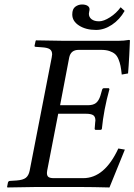

<svg xmlns="http://www.w3.org/2000/svg" viewBox="-20 -825 593 847"><path d="M553.2 -646Q553.2 -637.2 550.3 -582.5Q547.4 -527.8 544.9 -501L517.1 -496.1Q514.6 -519.5 511.7 -534.2Q508.8 -548.8 502.7 -563.7Q496.6 -578.6 487.3 -586.7Q478 -594.7 462.9 -599.9Q447.8 -605 426.8 -605H327.1Q292 -605 285.2 -570.8L245.1 -360.8H367.2Q391.1 -360.8 403.6 -370.8Q416 -380.9 422.9 -402.8L430.2 -428.2Q432.1 -436 439 -436H460L462.9 -432.1Q437.5 -340.8 429.2 -254.9L423.8 -252H402.8Q399.4 -252 398.2 -254.6Q397 -257.3 397.9 -259.8L399.9 -285.2Q399.9 -286.6 400.4 -289.3Q400.9 -292 400.9 -293Q400.9 -310.1 391.4 -316.7Q381.8 -323.2 358.9 -323.2H236.8L188 -71.8Q187 -67.9 187 -62Q187 -48.8 194.3 -43.9Q201.7 -39.1 216.8 -39.1H347.2Q441.4 -39.1 502 -169.9L530.8 -165Q527.8 -158.2 462.9 2Q386.7 0 340.8 0H134.8Q103 0 13.2 2L11.2 0L15.1 -20Q17.6 -26.9 23.9 -26.9L53.2 -28.8Q81.1 -30.8 93.8 -40.5Q106.4 -50.3 110.8 -71.8L208 -570.8Q210 -580.6 210 -585Q210 -600.6 200 -607.7Q189.9 -614.7 167 -616.2L139.2 -618.2Q130.4 -618.2 132.8 -625L137.2 -645L139.2 -647Q229 -645 259.8 -645H502.9Q525.9 -645 548.8 -648.9Q553.2 -648.9 553.2 -646ZM529.8 -776.9Q508.3 -738.8 473.9 -715.8Q439.5 -692.9 403.8 -692.9Q358.9 -692.9 328.9 -712.2Q298.8 -731.4 298.8 -761.2Q298.8 -785.6 312.3 -795.4Q325.7 -805.2 341.8 -805.2Q356.9 -805.2 366 -799.6Q375 -793.9 375 -784.2Q375 -779.3 373.5 -773.9Q372.1 -768.6 372.1 -764.2Q372.1 -749.5 384 -740.2Q396 -731 417 -731Q437.5 -731 465.3 -748.8Q493.2 -766.6 512.2 -793Z"/></svg>

Font: Common Serif SemiBold
Style: Italic
Weight: 600
Italic angle: -12°
Designer: Philipp H. Poll, Khaled Hosny
Foundry: Stefan Peev, Context Ltd.
Version: Version 1.026